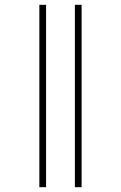

<svg xmlns="http://www.w3.org/2000/svg" viewBox="-20 -780 504 800"><path d="M292 0V-760H320V0ZM144 0V-760H172V0Z"/></svg>

Font: Noto Serif Condensed Thin
Style: Regular
Weight: 100
Width: 3
Designer: Monotype Design Team
Foundry: Monotype Imaging Inc.
Version: Version 2.013; ttfautohint (v1.8.4.7-5d5b)